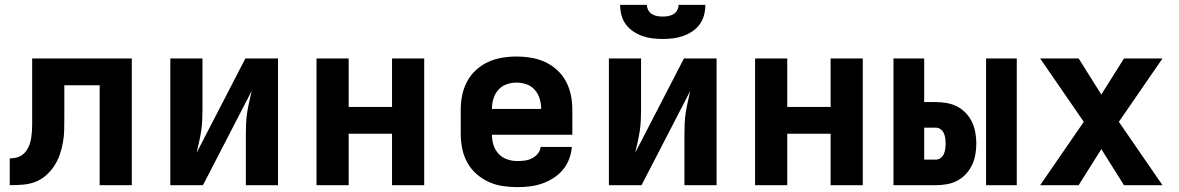

<svg xmlns="http://www.w3.org/2000/svg" viewBox="-20 -760 4840 788"><path d="M20 0V-110Q33 -110 46.5 -113Q60 -116 71 -124Q82 -132 89.5 -143.5Q97 -155 101.5 -167.5Q106 -180 108 -193.5Q110 -207 111 -220.5Q112 -234 112 -247.5Q112 -261 112 -275Q112 -275 112 -275.5Q112 -276 112 -276V-277Q112 -278 112 -278.5Q112 -279 112 -280V-520H521V0H389V-410H244V-281Q244 -255 243.5 -228.5Q243 -202 238.5 -176.5Q234 -151 225.5 -126Q217 -101 202.5 -79Q188 -57 168 -39.5Q148 -22 123.5 -13Q99 -4 72.5 -2Q46 0 20 0Z M679 0V-520H811V-312Q811 -289 810 -266.5Q809 -244 805.5 -221.5Q802 -199 797 -177Q792 -155 787 -133L987 -520H1121V0H989V-208Q989 -231 990 -253.5Q991 -276 994.5 -298.5Q998 -321 1003 -343Q1008 -365 1013 -387L813 0Z M1279 0V-520H1411V-321H1589V-520H1721V0H1589V-211H1411V0Z M2103 8Q2073 8 2043 3.5Q2013 -1 1985.5 -13.5Q1958 -26 1935 -46.5Q1912 -67 1897.5 -93.5Q1883 -120 1877 -150Q1871 -180 1871 -210V-310Q1871 -340 1877 -369.5Q1883 -399 1897 -425.5Q1911 -452 1933.5 -472.5Q1956 -493 1983 -505.5Q2010 -518 2040 -523Q2070 -528 2100 -528Q2130 -528 2160 -523Q2190 -518 2217 -505.5Q2244 -493 2266.5 -472.5Q2289 -452 2303 -425.5Q2317 -399 2323 -369.5Q2329 -340 2329 -310V-207H1999Q1999 -185 2005.5 -164.5Q2012 -144 2026.5 -128.5Q2041 -113 2061.5 -106Q2082 -99 2103 -99Q2118 -99 2133.5 -101Q2149 -103 2163 -110Q2177 -117 2187 -129Q2197 -141 2199 -157H2327Q2325 -131 2315.5 -106.5Q2306 -82 2289.5 -62.5Q2273 -43 2251 -29Q2229 -15 2204.5 -6.5Q2180 2 2154.5 5Q2129 8 2103 8ZM2201 -313Q2201 -334 2195 -354.5Q2189 -375 2175 -391Q2161 -407 2141 -414Q2121 -421 2100 -421Q2079 -421 2059 -414Q2039 -407 2025 -391Q2011 -375 2005 -354.5Q1999 -334 1999 -313Z M2479 0V-520H2611V-312Q2611 -289 2610 -266.5Q2609 -244 2605.5 -221.5Q2602 -199 2597 -177Q2592 -155 2587 -133L2787 -520H2921V0H2789V-208Q2789 -231 2790 -253.5Q2791 -276 2794.5 -298.5Q2798 -321 2803 -343Q2808 -365 2813 -387L2613 0ZM2700 -600Q2679 -600 2658 -602.5Q2637 -605 2617 -612Q2597 -619 2579 -631Q2561 -643 2548.5 -660Q2536 -677 2530.5 -698Q2525 -719 2525 -740H2635Q2635 -729 2640.5 -718.5Q2646 -708 2656 -702Q2666 -696 2677.5 -694Q2689 -692 2700 -692Q2711 -692 2722.5 -694Q2734 -696 2744 -702Q2754 -708 2759.5 -718.5Q2765 -729 2765 -740H2875Q2875 -719 2869.5 -698Q2864 -677 2851.5 -660Q2839 -643 2821 -631Q2803 -619 2783 -612Q2763 -605 2742 -602.5Q2721 -600 2700 -600Z M3079 0V-520H3211V-321H3389V-520H3521V0H3389V-211H3211V0Z M4027 0V-520H4153V0ZM3647 0V-520H3773V-341H3822Q3844 -341 3866.5 -337Q3889 -333 3909 -322.5Q3929 -312 3944.5 -295.5Q3960 -279 3969.5 -258.5Q3979 -238 3983 -215.5Q3987 -193 3987 -171Q3987 -148 3983 -125.5Q3979 -103 3969.5 -83Q3960 -63 3944.5 -46Q3929 -29 3909 -18.5Q3889 -8 3866.5 -4Q3844 0 3822 0ZM3773 -105H3822Q3832 -105 3841 -112Q3850 -119 3854 -128.5Q3858 -138 3859.5 -149Q3861 -160 3861 -171Q3861 -181 3859.5 -192Q3858 -203 3854 -212.5Q3850 -222 3841 -229Q3832 -236 3822 -236H3773Z M4249 0 4428 -260 4249 -520H4407L4500 -372L4593 -520H4751L4572 -260L4751 0H4593L4500 -148L4407 0Z"/></svg>

Font: Iosevka Custom XBdEx
Style: Regular
Weight: 800
Width: 7
Monospace: yes
Designer: Belleve Invis
Foundry: Belleve Invis
Version: Version 11.2.4; ttfautohint (v1.8.4)